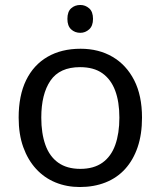

<svg xmlns="http://www.w3.org/2000/svg" viewBox="-20 -742 645 772"><path d="M303 -722Q323 -722 338.5 -708.5Q354 -695 354 -666Q354 -638 338.5 -624Q323 -610 303 -610Q281 -610 266 -624Q251 -638 251 -666Q251 -695 266 -708.5Q281 -722 303 -722ZM551 -269Q551 -202 533.5 -150.5Q516 -99 483.5 -63Q451 -27 404.5 -8.5Q358 10 301 10Q248 10 203 -8.5Q158 -27 125 -63Q92 -99 73.5 -150.5Q55 -202 55 -269Q55 -358 85 -419.5Q115 -481 171 -513.5Q227 -546 304 -546Q377 -546 432.5 -513.5Q488 -481 519.5 -419.5Q551 -358 551 -269ZM146 -269Q146 -206 162.5 -159.5Q179 -113 214 -88Q249 -63 303 -63Q357 -63 392 -88Q427 -113 443.5 -159.5Q460 -206 460 -269Q460 -333 443 -378Q426 -423 391.5 -447.5Q357 -472 302 -472Q220 -472 183 -418Q146 -364 146 -269Z"/></svg>

Font: ukannada15
Style: Book
Weight: 400
Designer: Jelle Bosma - Monotype Design Team
Foundry: Monotype Imaging Inc.
Version: Version 2.003